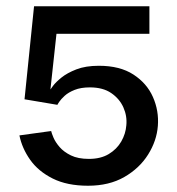

<svg xmlns="http://www.w3.org/2000/svg" viewBox="-20 -583 564 613"><path d="M261 10Q194.3 10 148.3 -13Q102.3 -36 76.3 -72.8Q50.3 -109.7 42 -150.7L143.3 -164.7Q144.7 -158 150.8 -143.5Q157 -129 170.3 -113.5Q183.7 -98 206.5 -86.8Q229.3 -75.7 263.7 -75.7Q301.7 -75.7 327.3 -91.2Q353 -106.7 367.2 -131.3Q381.3 -156 383.3 -182.7Q386.3 -212.3 374 -240Q361.7 -267.7 335.2 -285.8Q308.7 -304 267 -304Q238.3 -304 218.3 -296Q198.3 -288 186.5 -277.2Q174.7 -266.3 169 -257.8Q163.3 -249.3 163.3 -248.3L58.3 -266L88.7 -563H457V-475H160.3L141 -297.3Q141 -297.3 149.3 -308.8Q157.7 -320.3 176 -335.2Q194.3 -350 223.8 -361.5Q253.3 -373 295.7 -373Q363 -373 406 -345Q449 -317 468.3 -273.2Q487.7 -229.3 484 -181Q480.3 -133.3 452.8 -89.5Q425.3 -45.7 376.8 -17.8Q328.3 10 261 10Z"/></svg>

Font: Darker Grotesque Light
Style: Regular
Weight: 300
Designer: Gabriel Lam
Foundry: TypeRant
Version: Version 1.000;gftools[0.9.28]